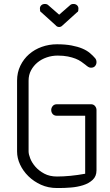

<svg xmlns="http://www.w3.org/2000/svg" viewBox="-20 -947 553 967"><path d="M459 -654Q466 -646 466 -634Q466 -623 459 -614.5Q452 -606 438 -606Q431 -606 424.5 -610Q418 -614 410 -621Q401 -628 389 -636.5Q377 -645 360.5 -651.5Q344 -658 322 -662.5Q300 -667 270 -667Q242 -667 215.5 -658Q189 -649 169 -632.5Q149 -616 136.5 -593Q124 -570 124 -541V-184Q124 -170 132.5 -148.5Q141 -127 158.5 -107Q176 -87 203 -72.5Q230 -58 267 -58Q299 -58 335 -61.5Q371 -65 409 -72V-364H267Q253 -364 245.5 -372.5Q238 -381 238 -393Q238 -404 245.5 -413Q253 -422 267 -422H438Q451 -422 458.5 -413Q466 -404 466 -393V-89Q466 -59 446.5 -41Q427 -23 398 -14Q369 -5 336.5 -2.5Q304 0 279 0H267Q223 0 186.5 -16.5Q150 -33 123 -59.5Q96 -86 81 -118.5Q66 -151 66 -184V-541Q66 -582 82.5 -616Q99 -650 126.5 -674Q154 -698 190.5 -711Q227 -724 267 -724Q309 -724 340.5 -718Q372 -712 394.5 -702.5Q417 -693 432.5 -680Q448 -667 459 -654ZM296 -820Q288 -811 278 -811Q267 -811 260 -820L188 -885Q183 -887 182 -892.5Q181 -898 181 -904Q181 -914 188 -920.5Q195 -927 206 -927Q217 -927 223 -921L278 -873L333 -921Q339 -927 350 -927Q361 -927 368 -920.5Q375 -914 375 -904Q375 -898 374 -892.5Q373 -887 368 -885Z"/></svg>

Font: VDS
Style: Thin
Weight: 100
Width: 0
Designer: artmaker
Foundry: artmaker
Version: Version 1.000 2012 initial release